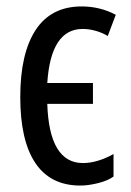

<svg xmlns="http://www.w3.org/2000/svg" viewBox="-20 -567 406 597"><path d="M43 -265Q43 -401 91 -474Q139 -547 234 -547Q291 -547 340 -521L315 -455Q299 -465 278 -471Q257 -477 237 -477Q138 -477 127 -309H269V-244H127Q133 -60 238 -60Q282 -60 333 -88V-18Q315 -5 284.5 2.5Q254 10 230 10Q137 10 90 -60Q43 -130 43 -265Z"/></svg>

Font: Noto Sans UI Cond
Style: Regular
Weight: 400
Width: 3
Designer: Monotype Design Team
Foundry: Monotype Imaging Inc.
Version: Version 1.001